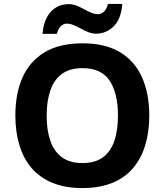

<svg xmlns="http://www.w3.org/2000/svg" viewBox="-20 -1011 836 975"><path d="M738 -424Q738 -341 717.5 -273.5Q697 -206 655.5 -157Q614 -108 549.5 -82Q485 -56 398 -56Q311 -56 246.5 -82.5Q182 -109 140.5 -157.5Q99 -206 78.5 -274Q58 -342 58 -425Q58 -536 94.5 -618Q131 -700 206.5 -745.5Q282 -791 399 -791Q515 -791 590 -745.5Q665 -700 701.5 -617.5Q738 -535 738 -424ZM217 -424Q217 -349 236 -295Q255 -241 295 -212Q335 -183 398 -183Q463 -183 502.5 -212Q542 -241 560.5 -295Q579 -349 579 -424Q579 -537 537 -601Q495 -665 399 -665Q335 -665 295 -636Q255 -607 236 -553Q217 -499 217 -424ZM196 -839Q199 -878 210.5 -906.5Q222 -935 240 -953.5Q258 -972 280.5 -981Q303 -990 329 -990Q349 -990 368.5 -982.5Q388 -975 406.5 -964.5Q425 -954 443 -946.5Q461 -939 479 -939Q494 -939 508 -952Q522 -965 528 -991H601Q595 -914 557 -877Q519 -840 468 -840Q448 -840 429 -847.5Q410 -855 391 -865.5Q372 -876 354 -883.5Q336 -891 318 -891Q303 -891 289 -878Q275 -865 269 -839Z"/></svg>

Font: Noto Sans Malayalam UI
Style: Regular
Weight: 400
Designer: Jelle Bosma - Monotype Design Team
Foundry: Monotype Imaging Inc.
Version: Version 2.104